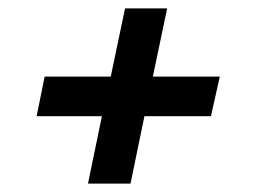

<svg xmlns="http://www.w3.org/2000/svg" viewBox="-20 -481 604 456"><path d="M189 -45 222 -205H67L86 -299H243L277 -461H377L343 -299H502L481 -205H323L290 -45Z"/></svg>

Font: Saira SemiExpanded SemiBold
Style: Italic
Weight: 600
Width: 6
Italic angle: -12°
Designer: Hector Gatti with collaboration of the Omnibus-Type team
Foundry: Omnibus-Type
Version: Version 1.101